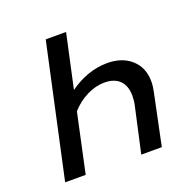

<svg xmlns="http://www.w3.org/2000/svg" viewBox="-118 -777 898 896"><g transform="rotate(-20 331.0 -329.0)"><path d="M596 -305Q596 -281 590 -254L537 0H435L485 -226Q490 -247 490 -273Q490 -322 463.5 -348.5Q437 -375 388 -375Q344 -375 300 -353Q256 -331 222 -293L159 0H57L200 -658H301L243 -391Q287 -423 335 -439.5Q383 -456 431 -456Q505 -456 550.5 -415Q596 -374 596 -305Z"/></g></svg>

Font: Ysabeau Infant Semibold
Style: Italic
Weight: 600
Italic angle: -12°
Designer: Christian Thalmann (Catharsis Fonts)
Version: Version 0.003